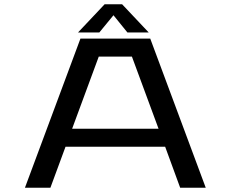

<svg xmlns="http://www.w3.org/2000/svg" viewBox="-20 -881 1090 901"><path d="M678 -728.5H578L512.5 -809.5L446 -728.5H346L471 -861H553ZM825.5 0 755 -192.5H287.5L216.5 0H97L357.5 -700H685L945.5 0ZM443.5 -615.5 318.5 -277H724L599 -615.5Z"/></svg>

Font: League Mono Extended
Style: Regular
Weight: 400
Width: 9
Designer: Tyler Finck
Foundry: The League of Moveable Type / Tyler Finck
Version: Version 2.210